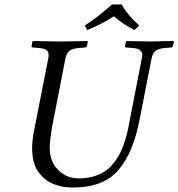

<svg xmlns="http://www.w3.org/2000/svg" viewBox="-20 -831 800 861"><path d="M525 -811Q555 -760 604 -717L583 -696Q527 -725 491 -758Q433 -721 370 -696L361 -717Q420 -755 482 -811ZM306 10Q286 10 266.5 7Q247 4 225.5 -3.5Q204 -11 186.5 -24.5Q169 -38 154.5 -56.5Q140 -75 132 -103Q124 -131 124 -166Q124 -198 131 -236L197 -572Q198 -579 198 -585Q198 -600 187.5 -607Q177 -614 153 -616L128 -618Q120 -618 122 -626L125 -645L128 -647Q218 -645 249 -645Q282 -645 372 -647L374 -645L370 -626Q368 -618 361 -618L336 -616Q306 -614 292.5 -603.5Q279 -593 274 -572L215 -269Q203 -201 203 -171Q203 -116 230 -81Q270 -31 334 -31Q368 -31 396.5 -39Q425 -47 446 -60Q467 -73 484 -93Q501 -113 512.5 -133Q524 -153 533.5 -179.5Q543 -206 548.5 -227.5Q554 -249 559 -277L616 -570Q618 -578 618 -584Q618 -594 613 -601Q608 -608 598.5 -611.5Q589 -615 573 -616L547 -618Q539 -618 541 -626L545 -645L547 -647Q637 -645 652 -645Q668 -645 758 -647L760 -645L756 -626Q754 -618 747 -618L722 -616Q692 -614 678 -603Q664 -592 660 -570L606 -295Q578 -147 511 -68.5Q444 10 306 10Z"/></svg>

Font: Linux Libertine O
Style: Italic
Weight: 400
Italic angle: -12°
Designer: Philipp H. Poll
Foundry: Philipp H. Poll
Version: Version 5.1.6